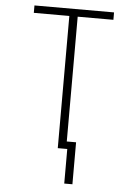

<svg xmlns="http://www.w3.org/2000/svg" viewBox="-61 -780 697 1007"><g transform="rotate(5 288.0 -276.5)"><path d="M359 182V-39H310V-696H498V-735H79V-696H266V0H316V182Z"/></g></svg>

Font: Iosevka Sparkle Extralight
Style: Regular
Weight: 200
Designer: Belleve Invis
Foundry: Belleve Invis
Version: Version 4.5.0; ttfautohint (v1.8.3)